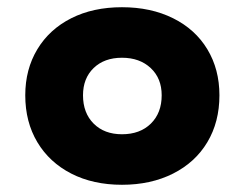

<svg xmlns="http://www.w3.org/2000/svg" viewBox="-20 -592 678 532"><path d="M210 -328Q210 -375 239.5 -403.5Q269 -432 318 -432Q367 -432 397.5 -403.5Q428 -375 428 -328Q428 -279 398 -249.5Q368 -220 318 -220Q269 -220 239.5 -249.5Q210 -279 210 -328ZM50 -328Q50 -254 83.5 -198Q117 -142 177.5 -111Q238 -80 318 -80Q398 -80 459.5 -111Q521 -142 554.5 -198Q588 -254 588 -328Q588 -400 554.5 -455.5Q521 -511 459.5 -541.5Q398 -572 318 -572Q238 -572 177.5 -541.5Q117 -511 83.5 -455.5Q50 -400 50 -328Z"/></svg>

Font: Madhuban Bold
Style: Regular
Weight: 700
Designer: jaikishan Patel
Foundry: MagicType
Version: Version 1.000